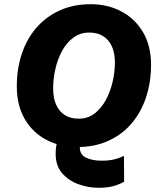

<svg xmlns="http://www.w3.org/2000/svg" viewBox="-20 -690 762 914"><path d="M450 204Q399 204 352 186.5Q305 169 275 133.5Q245 98 245 43Q245 25 247 10Q249 -5 253 -18L367 -25Q360 -8 360 13Q360 46 389.5 60.5Q419 75 465 75Q499 75 524.5 68.5Q550 62 570 52L571 175Q547 189 517.5 196.5Q488 204 450 204ZM348 10Q267 10 201.5 -24Q136 -58 98 -123Q60 -188 60 -279Q60 -362 83.5 -433Q107 -504 152.5 -557Q198 -610 263.5 -640Q329 -670 412 -670Q493 -670 558 -635.5Q623 -601 661 -536.5Q699 -472 699 -381Q699 -299 675.5 -227.5Q652 -156 607 -103Q562 -50 496.5 -20Q431 10 348 10ZM355 -125Q398 -125 430 -149.5Q462 -174 483.5 -213.5Q505 -253 516 -300Q527 -347 527 -392Q527 -438 512.5 -469.5Q498 -501 471 -518Q444 -535 405 -535Q362 -535 329.5 -511Q297 -487 275.5 -447.5Q254 -408 243.5 -361Q233 -314 233 -268Q233 -223 247.5 -191Q262 -159 289 -142Q316 -125 355 -125Z"/></svg>

Font: Kantumruy Pro
Style: Italic
Weight: 400
Italic angle: -13°
Designer: Sovichet Tep
Foundry: Sovichet Tep
Version: Version 1.002